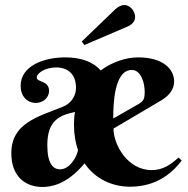

<svg xmlns="http://www.w3.org/2000/svg" viewBox="-20 -735 747 763"><path d="M239 -507C154 -507 62 -473 62 -394C62 -353 87 -326 123 -326C151 -326 175 -347 175 -374C175 -416 126 -407 126 -427C126 -444 159 -467 203 -467C250 -467 282 -440 282 -386C282 -357 266 -325 228 -310C127 -270 25 -244 25 -126C25 -29 86 8 148 8C181 8 245 0 316 -86C358 -24 426 7 497 7C610 7 672 -57 702 -97L690 -109C659 -82 629 -59 583 -59C486 -59 431 -161 431 -224L624 -338C653 -356 672 -381 672 -411C672 -462 626 -507 529 -507C481 -507 426 -489 380 -455C349 -491 299 -507 239 -507ZM219 -62C192 -62 168 -83 168 -158C168 -257 217 -277 278 -290C275 -274 274 -257 274 -239C274 -201 280 -167 290 -138C283 -105 254 -62 219 -62ZM533 -323 430 -264C430 -320 433 -457 504 -457C541 -457 555 -404 555 -371C555 -341 550 -334 533 -323ZM315 -556 488 -630C504 -637 517 -650 517 -667C517 -690 498 -715 474 -715C462 -715 449 -708 438 -698L305 -570Z"/></svg>

Font: Berkshire Swash
Style: Regular
Weight: 700
Designer: Astigmatic (AOETI)
Foundry: Astigmatic (AOETI)
Version: Version 1.000